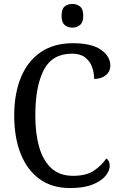

<svg xmlns="http://www.w3.org/2000/svg" viewBox="-20 -943 611 973"><path d="M335 10Q243 10 180 -36Q117 -82 84.5 -164.5Q52 -247 52 -358Q52 -467 85.5 -549.5Q119 -632 185.5 -678Q252 -724 350 -724Q444 -724 491.5 -691Q539 -658 539 -611Q539 -580 516 -561.5Q493 -543 457 -543Q457 -574 446.5 -603.5Q436 -633 411.5 -652Q387 -671 345 -671Q245 -671 202 -588.5Q159 -506 159 -358Q159 -265 179 -196.5Q199 -128 241 -90Q283 -52 350 -52Q418 -52 456.5 -78.5Q495 -105 519 -140Q536 -129 536 -102Q536 -78 515 -52Q494 -26 449.5 -8Q405 10 335 10ZM347 -803Q323 -803 307.5 -816.5Q292 -830 292 -863Q292 -897 307.5 -910Q323 -923 347 -923Q369 -923 385.5 -910Q402 -897 402 -863Q402 -830 385.5 -816.5Q369 -803 347 -803Z"/></svg>

Font: Noto Serif Tamil SemiCondensed
Style: Regular
Weight: 400
Width: 4
Designer: Indian Type Foundry, Tom Grace, and the Monotype Design Team
Foundry: Monotype Imaging Inc.
Version: Version 2.004; ttfautohint (v1.8.4.7-5d5b)